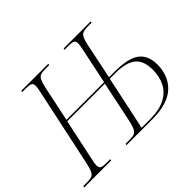

<svg xmlns="http://www.w3.org/2000/svg" viewBox="-164 -964 1215 1215"><g transform="rotate(-45 443.0 -357.0)"><path d="M-19 0 -17 -10H19Q44 -10 58.5 -15.5Q73 -21 82 -39.5Q91 -58 99 -95L211 -620Q219 -654 219 -671Q219 -692 206 -698Q193 -704 167 -704H130L132 -714H374L372 -704H334Q309 -704 294.5 -698.5Q280 -693 271 -674.5Q262 -656 254 -619L204 -382H541L591 -620Q594 -637 596.5 -649.5Q599 -662 599 -671Q599 -692 586.5 -698Q574 -704 547 -704H509L511 -714H753L751 -704H714Q690 -704 675 -698.5Q660 -693 651 -674.5Q642 -656 634 -619L585 -382H634Q757 -382 808 -343Q859 -304 859 -222Q859 -123 794.5 -61.5Q730 0 588 0H359L361 -10H400Q424 -10 438.5 -15.5Q453 -21 462.5 -39.5Q472 -58 480 -95L538 -372H201L142 -94Q134 -60 134 -43Q134 -22 147 -16Q160 -10 186 -10H224L222 0ZM579 -10Q663 -10 715 -37Q767 -64 791 -111.5Q815 -159 815 -221Q815 -301 771 -336.5Q727 -372 632 -372H582L505 -10Z"/></g></svg>

Font: Noto Serif Display ExtraLight
Style: Italic
Weight: 200
Italic angle: -12°
Designer: Monotype Design Team
Foundry: Monotype Imaging Inc.
Version: Version 2.009